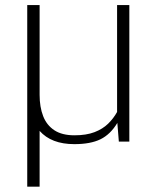

<svg xmlns="http://www.w3.org/2000/svg" viewBox="-20 -548 610 743"><path d="M85.4 174.3V-528.3H133.3V-181.2Q133.3 -133.8 147 -98.6Q160.6 -63.5 190.4 -43.9Q220.2 -24.4 268.1 -24.4Q314 -24.4 345.7 -36.6Q377.4 -48.8 398.4 -69.3Q419.4 -89.8 433.1 -114.7V-528.3H480.5V0H439.9L434.1 -72.3Q407.2 -27.8 368.7 -9Q330.1 9.8 267.6 9.8Q178.7 9.8 133.3 -41.5V174.3Z"/></svg>

Font: Comme Thin
Style: Regular
Weight: 250
Version: Version 1.000;gftools[0.9.27]